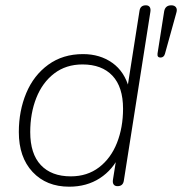

<svg xmlns="http://www.w3.org/2000/svg" viewBox="-20 -696 687 724"><path d="M51 -198Q51 -278 79 -345Q107 -412 162 -452Q217 -492 293 -492Q357 -492 403.5 -459Q450 -426 467 -362H460L506 -655Q509 -676 530 -676Q540 -676 544.5 -669.5Q549 -663 547 -651L447 -15Q444 6 423 6Q413 6 408.5 -0.5Q404 -7 406 -19L421 -113H432Q406 -56 356.5 -24Q307 8 241 8Q155 8 103 -47.5Q51 -103 51 -198ZM444 -286Q444 -368 404 -410.5Q364 -453 291 -453Q229 -453 184.5 -419Q140 -385 117 -327Q94 -269 94 -198Q94 -116 134 -73.5Q174 -31 247 -31Q309 -31 353.5 -65Q398 -99 421 -157Q444 -215 444 -286ZM574 -494 599 -653Q603 -676 626 -676Q638 -676 643.5 -668.5Q649 -661 645 -648L602 -493Q598 -479 585 -479Q579 -479 576 -482.5Q573 -486 574 -494Z"/></svg>

Font: SN Pro Thin
Style: Italic
Weight: 200
Italic angle: -9°
Designer: Tobias Whetton
Foundry: Supernotes
Version: Version 1.003;Glyphs 3.3 (3324)